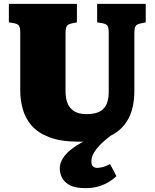

<svg xmlns="http://www.w3.org/2000/svg" viewBox="-20 -721 802 996"><path d="M423 255Q369 255 340 238.5Q311 222 300.5 198.5Q290 175 290 154Q290 126 305.5 101Q321 76 348.5 54.5Q376 33 411 14Q406 14 400.5 14Q395 14 389 14Q296 14 236 -9Q176 -32 143.5 -70Q111 -108 98 -155.5Q85 -203 85 -252V-549Q85 -576 79 -586.5Q73 -597 51 -601L26 -605V-701H379V-605L350 -599Q332 -595 326 -584.5Q320 -574 320 -550V-245Q320 -211 330.5 -185Q341 -159 365 -144Q389 -129 429 -129Q476 -129 501 -144.5Q526 -160 535 -186Q544 -212 544 -243V-549Q544 -577 538 -587Q532 -597 509 -601L484 -605V-701H736V-605L708 -599Q689 -595 683 -585Q677 -575 677 -546V-251Q677 -163 646 -105Q615 -47 554 -17Q505 20 479.5 53Q454 86 454 115Q454 135 462.5 142.5Q471 150 485 150Q494 150 511.5 146Q529 142 551 130L584 193Q566 210 542.5 224Q519 238 489.5 246.5Q460 255 423 255Z"/></svg>

Font: Literata Black
Style: Regular
Weight: 900
Designer: Latin by Veronika Burian and Jose Scaglione. Greek by Irene Vlachou. Cyrillic by Vera Evstafieva.
Foundry: TypeTogether
Version: Version 3.103;gftools[0.9.29]